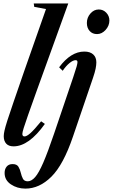

<svg xmlns="http://www.w3.org/2000/svg" viewBox="-20 -831 649 1104"><path d="M58 10.5Q30 10.5 15.8 -5Q1.5 -20.5 1.5 -48Q1.5 -60.5 5.8 -80Q10 -99.5 22.2 -137.8Q34.5 -176 57.8 -244Q81 -312 119 -421.5L244.5 -779L177 -791.5L174 -811H372.5L190 -306Q159.5 -221 141.8 -170.5Q124 -120 116.2 -94.8Q108.5 -69.5 108.5 -61Q108.5 -46.5 121 -46.5Q133.5 -46.5 155 -65.5Q176.5 -84.5 216.5 -133.5L238 -118.5Q146 10.5 58 10.5ZM538 -635Q511.5 -635 495.5 -652.8Q479.5 -670.5 479.5 -699Q479.5 -730 499.8 -753.2Q520 -776.5 548 -776.5Q573.5 -776.5 591.2 -757.8Q609 -739 609 -713Q609 -683 587.2 -659Q565.5 -635 538 -635ZM126 253.5Q79 253.5 42.8 229.2Q6.5 205 6.5 163.5Q6.5 141.5 18.2 127Q30 112.5 52.5 112.5Q76.5 112.5 85.8 127.5Q95 142.5 99.5 162.2Q104 182 111.8 196.8Q119.5 211.5 140 211.5Q161.5 211 182.2 187.2Q203 163.5 228.8 104.2Q254.5 45 291 -62.5L401 -387Q416 -431.5 420.8 -449Q425.5 -466.5 425.5 -474Q425.5 -485 415 -485Q400 -485 379.8 -468.5Q359.5 -452 340.5 -424L320 -444Q387 -534.5 465 -534.5Q498 -534.5 516 -518Q534 -501.5 534 -472.5Q534 -457.5 529.8 -436Q525.5 -414.5 514.5 -382.5L399.5 -45.5Q344.5 116.5 275.5 185Q206.5 253.5 126 253.5Z"/></svg>

Font: Libre Caslon Condensed SemiBold Italic
Style: Regular
Weight: 600
Italic angle: -22.583°
Designer: Pablo Impallari, Rodrigo Fuenzalida, Katja Schimmel, Ertekin Erdin
Foundry: Pablo Impallari, Rodrigo Fuenzalida
Version: Version 2.000; ttfautohint (v1.8.4.7-5d5b);gftools[0.9.33]